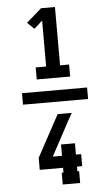

<svg xmlns="http://www.w3.org/2000/svg" viewBox="-65 -890 630 1099"><g transform="rotate(-5 250.0 -340.0)"><path d="M154 -444V-513H214V-777L166 -734L127 -772L140 -783L214 -848H294V-513H346V-444ZM437 -307H63V-373H437ZM250 168V100H260V73H126V4L256 -236H337L320 -206L207 4H260V-61H340V4H370V73H340V100H350V168Z"/></g></svg>

Font: Iosevka Gothic
Style: Bold
Weight: 700
Monospace: yes
Designer: Belleve Invis
Foundry: Belleve Invis
Version: Version 15.5.1; ttfautohint (v1.8.4)